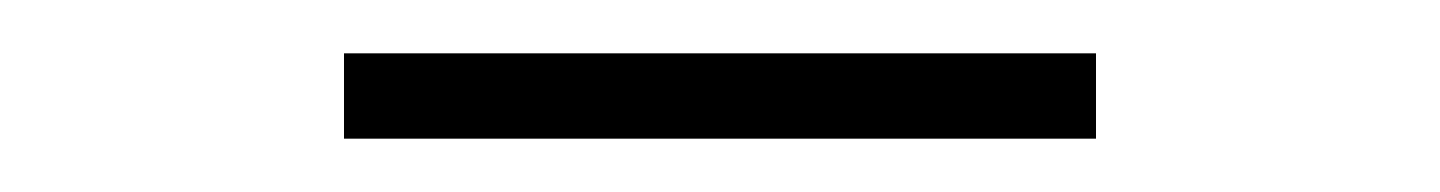

<svg xmlns="http://www.w3.org/2000/svg" viewBox="-20 -326 540 72"><path d="M109 -274V-306H391V-274Z"/></svg>

Font: M PLUS 1 Code ExtraLight
Style: Regular
Weight: 250
Designer: Coji Morishita
Foundry: UNDERFOREST DESIGN
Version: Version 1.002